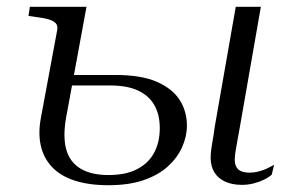

<svg xmlns="http://www.w3.org/2000/svg" viewBox="-20 -536 856 566"><path d="M672 -65Q672 -74 674 -87.5Q676 -101 679.5 -119.5Q683 -138 687 -161L749 -516H675L613 -162Q610 -139 607 -122.5Q604 -106 602.5 -93.5Q601 -81 601 -71Q601 -46 612 -28Q623 -10 644 -0.5Q665 9 693 9Q710 9 726.5 5Q743 1 757.5 -6Q772 -13 781 -21L788 -50Q779 -45 767.5 -39.5Q756 -34 742.5 -30.5Q729 -27 716 -27Q693 -27 682.5 -36.5Q672 -46 672 -65ZM300 10Q241 10 199 -4Q157 -18 132.5 -44.5Q108 -71 100 -108Q92 -145 101 -191L148 -444Q151 -457 146.5 -464.5Q142 -472 129 -477Q116 -482 92 -485L64 -489L68 -516H235L175 -190Q165 -134 175 -96.5Q185 -59 216.5 -39.5Q248 -20 300 -20Q351 -20 384.5 -37.5Q418 -55 434.5 -86Q451 -117 451 -158Q451 -199 434.5 -227Q418 -255 386 -269.5Q354 -284 306 -284H151L158 -315H320Q396 -315 442 -295Q488 -275 509.5 -241.5Q531 -208 531 -166Q531 -134 517 -102.5Q503 -71 475 -45.5Q447 -20 403.5 -5Q360 10 300 10Z"/></svg>

Font: Roboto Serif 120pt Expanded Light
Style: Italic
Weight: 300
Width: 7
Italic angle: -10°
Designer: Greg Gazdowicz
Foundry: Commercial Type
Version: Version 1.008